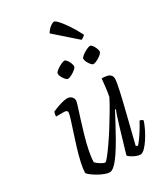

<svg xmlns="http://www.w3.org/2000/svg" viewBox="-223 -1025 979 1123"><g transform="rotate(-30 266.0 -463.5)"><path d="M176 0Q163 0 142 -8Q121 -16 100.5 -28Q80 -40 65.5 -51.5Q51 -63 49 -69Q49 -96 58 -136.5Q67 -177 81 -223Q95 -269 109 -311Q123 -353 132.5 -383.5Q142 -414 142 -424Q142 -433 136 -436.5Q130 -440 119 -440H66Q66 -447 68 -456Q70 -465 72 -470Q95 -480 114 -486.5Q133 -493 148.5 -496.5Q164 -500 175 -500Q192 -500 203.5 -489.5Q215 -479 215 -462Q215 -455 205.5 -425.5Q196 -396 182.5 -353.5Q169 -311 155.5 -264Q142 -217 133 -173Q124 -129 124 -98Q137 -84 155.5 -73.5Q174 -63 181 -63Q187 -63 205 -85.5Q223 -108 248.5 -144.5Q274 -181 301 -224Q328 -267 352.5 -308.5Q377 -350 393 -382Q398 -403 402 -436.5Q406 -470 409 -500Q426 -500 441.5 -497Q457 -494 466.5 -485Q476 -476 476 -459Q476 -440 463.5 -383.5Q451 -327 430 -243.5Q409 -160 384 -59L395 -52Q404 -60 419.5 -81.5Q435 -103 451 -129Q467 -155 477 -175Q485 -175 490.5 -172Q496 -169 499 -164Q492 -142 478.5 -114Q465 -86 448 -60Q431 -34 414 -17Q397 0 383 0Q373 0 356 -6.5Q339 -13 325.5 -22Q312 -31 309 -37L360 -210Q370 -242 377.5 -265.5Q385 -289 391 -301L386 -304Q368 -270 346 -229Q324 -188 301 -147.5Q278 -107 255.5 -73.5Q233 -40 212.5 -20Q192 0 176 0ZM410 -596Q404 -596 395 -606Q386 -616 379.5 -629Q373 -642 373 -651Q373 -658 381.5 -666Q390 -674 402 -681.5Q414 -689 426 -694Q438 -699 444 -699Q451 -699 459 -689Q467 -679 472.5 -665.5Q478 -652 478 -643Q478 -636 470 -628Q462 -620 450.5 -612.5Q439 -605 427.5 -600.5Q416 -596 410 -596ZM237 -596Q231 -596 222 -606Q213 -616 206.5 -629Q200 -642 200 -651Q200 -658 208.5 -666Q217 -674 229 -681.5Q241 -689 253 -694Q265 -699 271 -699Q278 -699 286 -689Q294 -679 299.5 -665.5Q305 -652 305 -643Q305 -636 297 -628Q289 -620 277.5 -612.5Q266 -605 255 -600.5Q244 -596 237 -596ZM420 -754 277 -880Q283 -891 293 -902Q303 -913 314.5 -920Q326 -927 333 -927Q341 -927 358.5 -908Q376 -889 399.5 -854.5Q423 -820 447 -773Q443 -768 435.5 -762.5Q428 -757 420 -754Z"/></g></svg>

Font: Texturina 12pt Thin
Style: Italic
Weight: 250
Italic angle: -11°
Designer: Guillermo Torres Carreño
Foundry: Omnibus-Type
Version: Version 1.002